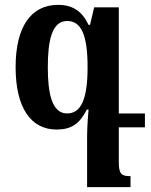

<svg xmlns="http://www.w3.org/2000/svg" viewBox="-20 -522 620 787"><path d="M366 -492 349 -420H343C316 -477 277 -502 218 -502C107 -502 44 -412 44 -247C44 -78 108 9 212 9C272 9 306 -14 336 -73H343C338 -16 337 17 337 51V245H515V200C479 200 467 193 467 143V0H574V-57H467V-492ZM255 -57C192 -57 176 -141 176 -246C176 -351 191 -436 255 -436C314 -436 339 -377 339 -246C339 -113 311 -57 255 -57Z"/></svg>

Font: Noto Serif Armenian Condensed
Style: Bold
Weight: 700
Width: 3
Designer: Monotype Design Team
Foundry: Monotype Imaging Inc.
Version: Version 2.008